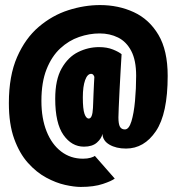

<svg xmlns="http://www.w3.org/2000/svg" viewBox="-20 -726 682 758"><path d="M298.5 12Q273 12 237 4Q201 -4 162.5 -24.8Q124 -45.5 90.5 -82.8Q57 -120 36 -178Q15 -236 15 -319Q15 -426.5 47.5 -500.8Q80 -575 133.2 -620.2Q186.5 -665.5 249.8 -685.8Q313 -706 375 -706Q447.5 -706 508.2 -678Q569 -650 605.5 -588.5Q642 -527 642 -426.5Q642 -277 595.5 -208.2Q549 -139.5 477.5 -139.5Q438.5 -139.5 412 -155Q385.5 -170.5 384.5 -197.5Q381 -179.5 362.8 -163.2Q344.5 -147 311.5 -147Q263 -147 230.5 -193.2Q198 -239.5 198 -336Q198 -411.5 223.5 -456.2Q249 -501 288.5 -520.5Q328 -540 371 -540Q402.5 -540 426 -530.5Q449.5 -521 460 -512Q458.5 -485.5 456.2 -447.2Q454 -409 452 -370.2Q450 -331.5 448.8 -301.8Q447.5 -272 447.5 -262.5Q447.5 -236.5 453.5 -225.8Q459.5 -215 473 -215Q489 -215 498.8 -246.8Q508.5 -278.5 513 -327.5Q517.5 -376.5 517.5 -427Q517.5 -488 498.2 -524.8Q479 -561.5 446.2 -577.8Q413.5 -594 373.5 -594Q333 -594 292.2 -580Q251.5 -566 217.8 -534.8Q184 -503.5 163.8 -452.5Q143.5 -401.5 143.5 -327.5Q143.5 -258.5 164 -207.2Q184.5 -156 221.5 -127.8Q258.5 -99.5 307.5 -99.5Q325 -99.5 337.8 -103.2Q350.5 -107 354.5 -110.5L433 -21Q421 -11.5 386 0.2Q351 12 298.5 12ZM330.5 -258Q345 -258 347 -299.5Q347 -302.5 347.8 -318.5Q348.5 -334.5 349.2 -355.2Q350 -376 351 -394.8Q352 -413.5 352.5 -422.5Q348.5 -434.5 340 -434.5Q325 -434.5 316 -409.5Q307 -384.5 307 -341.5Q307 -295.5 313.5 -276.8Q320 -258 330.5 -258Z"/></svg>

Font: Trispace Condensed
Style: Bold
Weight: 700
Width: 3
Designer: Tyler Finck
Foundry: Etcetera Type Company
Version: Version 1.210; ttfautohint (v1.8.3)